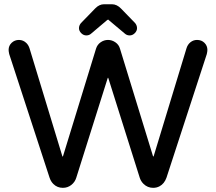

<svg xmlns="http://www.w3.org/2000/svg" viewBox="-20 -883 1027 914"><path d="M21 -645.5Q21 -665.5 35.4 -679.2Q49.8 -692.9 70.3 -692.9Q90.8 -692.9 106 -677.7Q115.7 -668 120.6 -652.8L276.4 -140.6Q277.3 -138.2 278.3 -136.7Q279.3 -138.2 280.3 -140.6L437 -650.9Q442.9 -670.4 459 -681.6Q475.1 -692.9 494.1 -692.9Q513.2 -692.9 529.3 -681.6Q545.9 -670.4 551.3 -650.9Q629.9 -395.5 708 -140.6Q709 -138.2 710 -137.2L711.9 -140.6L867.7 -652.8Q873 -670.9 886.7 -681.9Q900.4 -692.9 918 -692.9Q939.5 -692.9 953.4 -679Q967.3 -665 967.3 -645.5Q967.3 -638.2 964.4 -625.5L772.5 -37.1Q762.2 -8.3 739.3 3.9Q725.6 11.2 709 11.2Q682.1 11.2 662.6 -8.3Q650.4 -20.5 645 -37.6L496.1 -509.8Q495.1 -512.2 494.1 -513.7Q493.2 -512.2 492.2 -509.8L343.3 -37.6Q336.9 -16.1 319.3 -2.4Q301.8 11.2 279.3 11.2Q252.4 11.2 233.9 -7.3Q221.7 -19.5 215.8 -37.6L23.9 -625.5Q21 -638.2 21 -645.5ZM365.2 -772.9Q433.1 -843.3 433.6 -843.3Q452.6 -862.8 475.6 -862.8H512.7Q536.6 -862.8 556.6 -841.8L623.5 -772.9Q632.3 -761.7 632.3 -748.8Q632.3 -735.8 621.6 -725.1Q610.8 -714.4 597.4 -714.4Q584 -714.4 574.7 -722.7L498 -787.1Q497.6 -788.1 496.8 -788.8Q496.1 -789.6 494.1 -789.6L489.7 -787.1L413.6 -722.7Q404.3 -714.4 390.9 -714.4Q377.4 -714.4 366.7 -725.1Q356 -735.8 356 -748.8Q356 -761.7 365.2 -772.9Z"/></svg>

Font: YuPearl-Medium
Style: Medium
Weight: 500
Designer: Max Yao
Foundry: Max-Everyday
Version: Version 1.011; ttfautohint (v1.8.3)